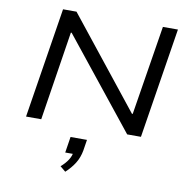

<svg xmlns="http://www.w3.org/2000/svg" viewBox="-103 -807 1199 1208"><g transform="rotate(10 496.5 -203.0)"><path d="M90 0 202 -705H288L743 -133H748L840 -705H936L824 0H736L281 -569H276L187 0ZM393 299 358 270Q387 245 403.5 219Q420 193 423 166L436 180H372L388 78H493L482 148Q474 193 451.5 229.5Q429 266 393 299Z"/></g></svg>

Font: Nunito Sans 7pt Expanded
Style: Italic
Weight: 400
Width: 7
Italic angle: -9°
Designer: Vernon Adams
Foundry: Vernon Adams
Version: Version 3.101;gftools[0.9.27]